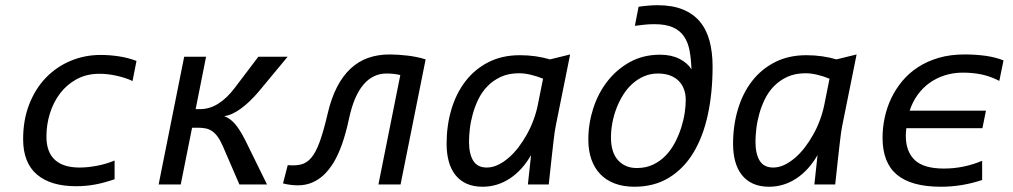

<svg xmlns="http://www.w3.org/2000/svg" viewBox="-20 -708 3889 737"><path d="M419.9 -20Q378.9 -5.9 343.8 0.5Q308.6 6.8 272 6.8Q174.3 6.8 121.6 -38.3Q68.8 -83.5 68.8 -173.8Q68.8 -248 92.3 -307.9Q115.7 -367.7 156.2 -409.7Q196.8 -451.7 251 -474.4Q305.2 -497.1 366.2 -497.1Q401.4 -497.1 436.8 -491.7Q472.2 -486.3 503.9 -474.1L488.8 -397Q461.9 -409.7 427.7 -417.2Q393.6 -424.8 361.8 -424.8Q312.5 -424.8 274.7 -404.3Q236.8 -383.8 210.9 -349.9Q185.1 -315.9 171.6 -272.7Q158.2 -229.5 158.2 -184.1Q158.2 -124.5 190.4 -94.7Q222.7 -64.9 285.2 -64.9Q317.4 -64.9 352.8 -71.8Q388.2 -78.6 419.9 -91.8Z M840.8 -262.2Q862.3 -254.4 880.9 -233.6Q899.4 -212.9 920.9 -170.9L1004.9 0H898.9L835 -147.9Q825.2 -170.4 814.9 -184.1Q804.7 -197.8 793.2 -205.3Q781.7 -212.9 768.3 -215.3Q754.9 -217.8 738.8 -217.8H717.3L673.8 0H588.9L687 -490.2H771L731 -289.1H748Q784.7 -289.1 817.9 -310.1Q851.1 -331.1 879.9 -369.1L971.7 -490.2H1084L972.7 -356Q956.5 -336.9 939.5 -320.6Q922.4 -304.2 905.5 -291.7Q888.7 -279.3 872.3 -271.7Q856 -264.2 840.8 -262.2Z M1517.6 0H1432.6L1516.6 -419.9Q1504.4 -422.9 1491.7 -424.3Q1479 -425.8 1463.4 -425.8Q1411.1 -425.8 1374.8 -382.8Q1338.4 -339.8 1319.8 -252.9Q1307.6 -195.8 1292.7 -154.1Q1277.8 -112.3 1260.3 -83.7Q1242.7 -55.2 1222.4 -36.1Q1202.1 -17.1 1177.2 -6.8Q1152.3 3.4 1123.8 3.4Q1095.2 3.4 1066.4 -3.9L1084.5 -74.2Q1111.8 -71.3 1134.3 -76.4Q1156.7 -81.5 1174.3 -101.8Q1191.9 -122.1 1206.8 -162.6Q1221.7 -203.1 1237.8 -272Q1251.5 -331.1 1273.7 -374Q1295.9 -417 1325.9 -444.8Q1356 -472.7 1393.3 -485.8Q1430.7 -499 1475.6 -499Q1491.2 -499 1509.3 -497.8Q1527.3 -496.6 1545.7 -494.4Q1564 -492.2 1581.5 -488.5Q1599.1 -484.9 1613.8 -480Z M1975.6 -496.1Q2007.3 -496.1 2036.1 -491.9Q2064.9 -487.8 2091.3 -480L2168.5 -499L2113.3 -225.1Q2111.3 -215.8 2109.1 -200.7Q2106.9 -185.5 2104 -159.9Q2101.1 -134.3 2096.7 -95.5Q2092.3 -56.6 2086.4 0H2006.3L2018.6 -112.8Q1984.9 -54.2 1936.8 -22.7Q1888.7 8.8 1832.5 8.8Q1797.4 8.8 1771.2 -2.9Q1745.1 -14.6 1728 -36.4Q1710.9 -58.1 1702.6 -88.4Q1694.3 -118.7 1694.3 -155.8Q1694.3 -226.1 1712.6 -287.8Q1731 -349.6 1766.6 -396Q1802.2 -442.4 1854.7 -469.2Q1907.2 -496.1 1975.6 -496.1ZM1780.3 -164.1Q1780.3 -117.7 1796.4 -91.3Q1812.5 -64.9 1848.6 -64.9Q1869.6 -64.9 1890.6 -74.7Q1911.6 -84.5 1931.6 -101.6Q1951.7 -118.7 1969.5 -141.8Q1987.3 -165 2002.2 -191.7Q2017.1 -218.3 2027.8 -247.3Q2038.6 -276.4 2044.4 -305.2L2064.5 -405.8Q2041.5 -415.5 2017.3 -421.1Q1993.2 -426.8 1972.7 -426.8Q1932.6 -426.8 1902.8 -413.1Q1873 -399.4 1851.6 -377.4Q1830.1 -355.5 1816.4 -327.4Q1802.7 -299.3 1794.7 -270Q1786.6 -240.7 1783.4 -212.9Q1780.3 -185.1 1780.3 -164.1Z M2634.3 -441.9Q2632.8 -481.4 2627 -513.4Q2621.1 -545.4 2605.7 -568.1Q2590.3 -590.8 2563 -603Q2535.6 -615.2 2491.2 -615.2Q2474.6 -615.2 2456.1 -613.5Q2437.5 -611.8 2417 -608.9L2431.2 -682.1Q2450.7 -685.1 2469.2 -686.5Q2487.8 -688 2504.4 -688Q2561 -688 2601.1 -671.6Q2641.1 -655.3 2666.5 -625Q2691.9 -594.7 2703.6 -551Q2715.3 -507.3 2715.3 -453.1Q2715.3 -351.6 2696.8 -266.6Q2678.2 -181.6 2640.9 -120.6Q2603.5 -59.6 2547.1 -25.4Q2490.7 8.8 2415 8.8Q2372.6 8.8 2339.6 -3.7Q2306.6 -16.1 2284.2 -39.6Q2261.7 -63 2250 -96.4Q2238.3 -129.9 2238.3 -171.9Q2238.3 -232.4 2256.8 -290.8Q2275.4 -349.1 2311 -395.3Q2346.7 -441.4 2397.7 -469.7Q2448.7 -498 2514.2 -498Q2556.6 -498 2587.9 -482.2Q2619.1 -466.3 2634.3 -441.9ZM2612.3 -324.2Q2612.3 -346.2 2605.7 -364.7Q2599.1 -383.3 2585.7 -397Q2572.3 -410.6 2552.2 -418.2Q2532.2 -425.8 2505.4 -425.8Q2476.6 -425.8 2451.9 -415Q2427.2 -404.3 2407.2 -386.2Q2387.2 -368.2 2372.1 -344Q2356.9 -319.8 2346.4 -292.5Q2335.9 -265.1 2330.6 -236.6Q2325.2 -208 2325.2 -181.2Q2325.2 -122.6 2352.5 -92.8Q2379.9 -63 2424.3 -63Q2459.5 -63 2487.1 -76.2Q2514.6 -89.4 2535.4 -111.1Q2556.2 -132.8 2570.8 -160.6Q2585.4 -188.5 2594.7 -217.5Q2604 -246.6 2608.2 -274.4Q2612.3 -302.2 2612.3 -324.2Z M3075.2 -496.1Q3106.9 -496.1 3135.7 -491.9Q3164.6 -487.8 3190.9 -480L3268.1 -499L3212.9 -225.1Q3210.9 -215.8 3208.7 -200.7Q3206.5 -185.5 3203.6 -159.9Q3200.7 -134.3 3196.3 -95.5Q3191.9 -56.6 3186 0H3106L3118.2 -112.8Q3084.5 -54.2 3036.4 -22.7Q2988.3 8.8 2932.1 8.8Q2897 8.8 2870.8 -2.9Q2844.7 -14.6 2827.6 -36.4Q2810.5 -58.1 2802.2 -88.4Q2793.9 -118.7 2793.9 -155.8Q2793.9 -226.1 2812.3 -287.8Q2830.6 -349.6 2866.2 -396Q2901.9 -442.4 2954.3 -469.2Q3006.8 -496.1 3075.2 -496.1ZM2879.9 -164.1Q2879.9 -117.7 2896 -91.3Q2912.1 -64.9 2948.2 -64.9Q2969.2 -64.9 2990.2 -74.7Q3011.2 -84.5 3031.2 -101.6Q3051.3 -118.7 3069.1 -141.8Q3086.9 -165 3101.8 -191.7Q3116.7 -218.3 3127.4 -247.3Q3138.2 -276.4 3144 -305.2L3164.1 -405.8Q3141.1 -415.5 3116.9 -421.1Q3092.8 -426.8 3072.3 -426.8Q3032.2 -426.8 3002.4 -413.1Q2972.7 -399.4 2951.2 -377.4Q2929.7 -355.5 2916 -327.4Q2902.3 -299.3 2894.3 -270Q2886.2 -240.7 2883.1 -212.9Q2879.9 -185.1 2879.9 -164.1Z M3764.6 -283.2 3751 -215.8H3459Q3458 -208.5 3457.5 -201.2Q3457 -193.8 3457 -187Q3457 -126 3491.5 -93.5Q3525.9 -61 3603 -61Q3679.2 -61 3750 -90.8V-17.1Q3672.4 8.8 3591.8 8.8Q3478 8.8 3422.9 -37.4Q3367.7 -83.5 3367.7 -179.2Q3367.7 -217.8 3376 -256.6Q3384.3 -295.4 3401.1 -330.8Q3418 -366.2 3443.6 -397Q3469.2 -427.7 3504.2 -450.4Q3539.1 -473.1 3583.5 -486.1Q3627.9 -499 3682.6 -499Q3725.6 -499 3763.7 -493.7Q3801.8 -488.3 3832 -476.1L3815.9 -397.5Q3784.2 -414.1 3750.5 -421.6Q3716.8 -429.2 3675.8 -429.2Q3639.2 -429.2 3606.9 -418.9Q3574.7 -408.7 3548.3 -389.9Q3522 -371.1 3502.4 -344Q3482.9 -316.9 3471.7 -283.2Z"/></svg>

Font: Code New Roman
Style: Italic
Weight: 400
Italic angle: -11°
Monospace: yes
Designer: Sam Radian
Foundry: Code New Roman
Version: Version 1.508 October 19, 2014